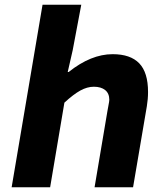

<svg xmlns="http://www.w3.org/2000/svg" viewBox="-20 -788 687 808"><path d="M159 -768H322L286 -577L265 -485H269Q363 -560 454 -560Q529 -560 566 -521.5Q603 -483 603 -401Q603 -371 598 -341L540 0H378L432 -320L436 -342Q440 -362 440 -368Q440 -395 422.5 -409Q405 -423 375 -423Q347 -423 318 -407Q289 -391 251 -356L191 0H29Z"/></svg>

Font: Nebula Sans Bold
Style: Regular
Weight: 700
Italic angle: -9°
Designer: Paul D. Hunt for Adobe (as Source Sans)
Foundry: Nebula Entertainment & Broadcasting LLC
Version: Version 1.010